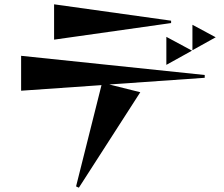

<svg xmlns="http://www.w3.org/2000/svg" viewBox="-20 -791 1040 891"><path d="M333 74 451 -396 78 -370V-532L930 -443V-430L487 -399L631 -363L346 80ZM231 -771 774 -695V-684L231 -607ZM752 -620 871 -556 752 -490ZM873 -676 981 -618 873 -558Z"/></svg>

Font: Tiejili SC
Style: Regular
Weight: 400
Designer: Buernia
Foundry: Ershou Xiaoxi Press
Version: Version 1.100